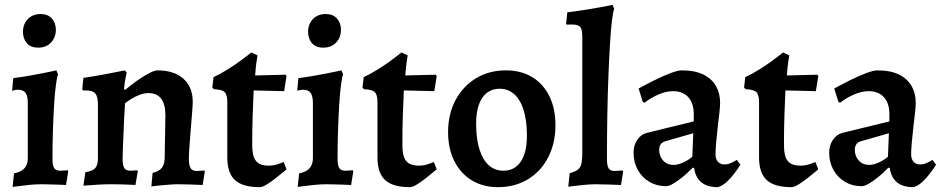

<svg xmlns="http://www.w3.org/2000/svg" viewBox="-20 -762 3896 794"><path d="M32 11 38 -45Q68 -51 81.5 -66.5Q95 -82 95 -108V-335Q95 -365 85.5 -378Q76 -391 54 -391Q48 -391 39 -389Q30 -387 30 -387L35 -439Q67 -443 98.5 -448.5Q130 -454 155.5 -459Q181 -464 197 -467.5Q213 -471 213 -471L220 -455Q216 -445 211.5 -413Q207 -381 204 -333Q201 -285 199 -226.5Q197 -168 197 -103Q197 -78 204 -67Q211 -56 229 -56Q237 -56 248.5 -57Q260 -58 260 -58L262 -53L253 3Q253 3 242.5 2.5Q232 2 216 1.5Q200 1 182 0.5Q164 0 149 0Q125 0 97.5 3Q70 6 51 8.5Q32 11 32 11ZM138 -565Q106 -565 90.5 -584Q75 -603 75 -630Q75 -662 95 -683Q115 -704 148 -704Q178 -704 194.5 -685.5Q211 -667 211 -639Q211 -607 191 -586Q171 -565 138 -565Z M611 -47Q637 -53 648.5 -67Q660 -81 661 -106L664 -285Q664 -331 646.5 -354Q629 -377 594 -377Q576 -377 556.5 -369.5Q537 -362 521.5 -352Q506 -342 497 -335Q495 -309 493.5 -274.5Q492 -240 490.5 -205.5Q489 -171 488 -144Q487 -117 487 -105Q487 -78 494 -67Q501 -56 519 -56Q526 -56 536.5 -57Q547 -58 547 -58L550 -54L540 3Q540 3 522.5 2Q505 1 481.5 0.5Q458 0 439 0Q414 0 388 1.5Q362 3 343.5 4.5Q325 6 325 6L333 -50Q362 -54 373.5 -66.5Q385 -79 385 -107V-328Q385 -362 374.5 -375Q364 -388 336 -388H324L320 -393L325 -440Q367 -446 406.5 -453.5Q446 -461 471 -466Q496 -471 496 -471L504 -462Q504 -462 499.5 -441Q495 -420 493 -394L497 -390Q508 -399 526 -413Q544 -427 564 -440Q584 -453 602 -462Q620 -471 631 -471Q700 -471 738.5 -436.5Q777 -402 777 -341Q777 -327 774.5 -296.5Q772 -266 769 -228.5Q766 -191 763.5 -158Q761 -125 761 -105Q761 -79 768 -67Q775 -55 793 -55Q802 -55 813.5 -56Q825 -57 825 -57L827 -53L818 3Q818 3 807.5 2.5Q797 2 781 1.5Q765 1 747.5 0.5Q730 0 715 0Q700 0 681.5 1.5Q663 3 645.5 4.5Q628 6 617 7.5Q606 9 606 9Z M1054 12Q984 12 952 -17Q920 -46 920 -111V-340Q920 -370 909 -381Q898 -392 865 -393L858 -400L863 -443Q893 -457 921.5 -475Q950 -493 971.5 -508.5Q993 -524 1006 -534.5Q1019 -545 1019 -545L1045 -533Q1045 -533 1041.5 -511.5Q1038 -490 1035 -450L1161 -453L1165 -448L1155 -385L1029 -388Q1027 -344 1025 -287.5Q1023 -231 1023 -161Q1023 -116 1038.5 -96.5Q1054 -77 1091 -77Q1113 -77 1133 -84.5Q1153 -92 1153 -92L1165 -62Q1165 -62 1152 -51Q1139 -40 1120 -25Q1101 -10 1083 1Q1065 12 1054 12Z M1211 11 1217 -45Q1247 -51 1260.5 -66.5Q1274 -82 1274 -108V-335Q1274 -365 1264.5 -378Q1255 -391 1233 -391Q1227 -391 1218 -389Q1209 -387 1209 -387L1214 -439Q1246 -443 1277.5 -448.5Q1309 -454 1334.5 -459Q1360 -464 1376 -467.5Q1392 -471 1392 -471L1399 -455Q1395 -445 1390.5 -413Q1386 -381 1383 -333Q1380 -285 1378 -226.5Q1376 -168 1376 -103Q1376 -78 1383 -67Q1390 -56 1408 -56Q1416 -56 1427.5 -57Q1439 -58 1439 -58L1441 -53L1432 3Q1432 3 1421.5 2.5Q1411 2 1395 1.5Q1379 1 1361 0.5Q1343 0 1328 0Q1304 0 1276.5 3Q1249 6 1230 8.5Q1211 11 1211 11ZM1317 -565Q1285 -565 1269.5 -584Q1254 -603 1254 -630Q1254 -662 1274 -683Q1294 -704 1327 -704Q1357 -704 1373.5 -685.5Q1390 -667 1390 -639Q1390 -607 1370 -586Q1350 -565 1317 -565Z M1675 12Q1605 12 1573 -17Q1541 -46 1541 -111V-340Q1541 -370 1530 -381Q1519 -392 1486 -393L1479 -400L1484 -443Q1514 -457 1542.5 -475Q1571 -493 1592.5 -508.5Q1614 -524 1627 -534.5Q1640 -545 1640 -545L1666 -533Q1666 -533 1662.5 -511.5Q1659 -490 1656 -450L1782 -453L1786 -448L1776 -385L1650 -388Q1648 -344 1646 -287.5Q1644 -231 1644 -161Q1644 -116 1659.5 -96.5Q1675 -77 1712 -77Q1734 -77 1754 -84.5Q1774 -92 1774 -92L1786 -62Q1786 -62 1773 -51Q1760 -40 1741 -25Q1722 -10 1704 1Q1686 12 1675 12Z M2039 12Q1978 12 1931.5 -16Q1885 -44 1859 -95.5Q1833 -147 1833 -215Q1833 -290 1863.5 -347.5Q1894 -405 1948 -438Q2002 -471 2072 -471Q2135 -471 2181 -443Q2227 -415 2252 -364Q2277 -313 2277 -244Q2277 -170 2247 -111.5Q2217 -53 2163 -20.5Q2109 12 2039 12ZM2062 -56Q2108 -56 2133.5 -93.5Q2159 -131 2159 -201Q2159 -263 2145.5 -306.5Q2132 -350 2106.5 -372.5Q2081 -395 2047 -395Q2000 -395 1974.5 -357.5Q1949 -320 1949 -250Q1949 -187 1963 -143.5Q1977 -100 2002 -78Q2027 -56 2062 -56Z M2330 10 2336 -46Q2361 -52 2372 -62.5Q2383 -73 2385.5 -90.5Q2388 -108 2388 -134V-606Q2388 -632 2383.5 -643.5Q2379 -655 2365.5 -658.5Q2352 -662 2324 -660L2321 -663L2326 -711Q2373 -717 2419.5 -724.5Q2466 -732 2513 -742L2520 -725Q2515 -713 2510.5 -675.5Q2506 -638 2502.5 -579.5Q2499 -521 2496 -446.5Q2493 -372 2491.5 -284.5Q2490 -197 2490 -103Q2490 -77 2497 -66Q2504 -55 2521 -55L2555 -57L2557 -52L2548 3Q2524 2 2493.5 1Q2463 0 2441 0Q2421 0 2391 3Q2361 6 2330 10Z M2948 12Q2905 12 2880.5 -8Q2856 -28 2851 -66L2845 -69Q2824 -47 2803 -30Q2782 -13 2764 -2.5Q2746 8 2734 8Q2696 8 2665.5 -10Q2635 -28 2617.5 -59.5Q2600 -91 2600 -131Q2600 -161 2615.5 -184Q2631 -207 2657 -213L2849 -260V-290Q2849 -335 2826.5 -360Q2804 -385 2763 -385Q2735 -385 2703.5 -371.5Q2672 -358 2645 -337L2638 -341L2621 -396Q2650 -412 2685 -429.5Q2720 -447 2751.5 -459Q2783 -471 2799 -471Q2854 -471 2889 -453.5Q2924 -436 2941 -406Q2958 -376 2958 -336Q2958 -324 2955 -296Q2952 -268 2948 -235Q2944 -202 2941.5 -172Q2939 -142 2939 -124Q2939 -104 2949 -93Q2959 -82 2976 -82Q2990 -82 3004.5 -88.5Q3019 -95 3027 -101L3042 -81Q3032 -65 3017 -45Q3002 -25 2984.5 -9Q2967 7 2948 12ZM2766 -80Q2782 -80 2804 -89.5Q2826 -99 2843 -114L2847 -211L2732 -178Q2706 -171 2706 -142Q2706 -116 2722.5 -98Q2739 -80 2766 -80Z M3253 12Q3183 12 3151 -17Q3119 -46 3119 -111V-340Q3119 -370 3108 -381Q3097 -392 3064 -393L3057 -400L3062 -443Q3092 -457 3120.5 -475Q3149 -493 3170.5 -508.5Q3192 -524 3205 -534.5Q3218 -545 3218 -545L3244 -533Q3244 -533 3240.5 -511.5Q3237 -490 3234 -450L3360 -453L3364 -448L3354 -385L3228 -388Q3226 -344 3224 -287.5Q3222 -231 3222 -161Q3222 -116 3237.5 -96.5Q3253 -77 3290 -77Q3312 -77 3332 -84.5Q3352 -92 3352 -92L3364 -62Q3364 -62 3351 -51Q3338 -40 3319 -25Q3300 -10 3282 1Q3264 12 3253 12Z M3757 12Q3714 12 3689.5 -8Q3665 -28 3660 -66L3654 -69Q3633 -47 3612 -30Q3591 -13 3573 -2.5Q3555 8 3543 8Q3505 8 3474.5 -10Q3444 -28 3426.5 -59.5Q3409 -91 3409 -131Q3409 -161 3424.5 -184Q3440 -207 3466 -213L3658 -260V-290Q3658 -335 3635.5 -360Q3613 -385 3572 -385Q3544 -385 3512.5 -371.5Q3481 -358 3454 -337L3447 -341L3430 -396Q3459 -412 3494 -429.5Q3529 -447 3560.5 -459Q3592 -471 3608 -471Q3663 -471 3698 -453.5Q3733 -436 3750 -406Q3767 -376 3767 -336Q3767 -324 3764 -296Q3761 -268 3757 -235Q3753 -202 3750.5 -172Q3748 -142 3748 -124Q3748 -104 3758 -93Q3768 -82 3785 -82Q3799 -82 3813.5 -88.5Q3828 -95 3836 -101L3851 -81Q3841 -65 3826 -45Q3811 -25 3793.5 -9Q3776 7 3757 12ZM3575 -80Q3591 -80 3613 -89.5Q3635 -99 3652 -114L3656 -211L3541 -178Q3515 -171 3515 -142Q3515 -116 3531.5 -98Q3548 -80 3575 -80Z"/></svg>

Font: Alegreya SemiBold
Style: Regular
Weight: 600
Designer: Juan Pablo del Peral
Foundry: Huerta Tipografica
Version: Version 2.009